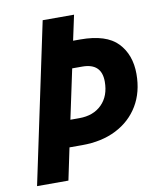

<svg xmlns="http://www.w3.org/2000/svg" viewBox="-81 -779 708 844"><g transform="rotate(-10 273.0 -357.0)"><path d="M16 0 167 -714H307L283 -602H315Q431 -602 481.5 -549Q532 -496 532 -410Q532 -329 496 -269Q460 -209 395 -176Q330 -143 243 -143H186L156 0ZM251 -262Q314 -262 351.5 -299.5Q389 -337 389 -401Q389 -483 303 -483H258L211 -262Z"/></g></svg>

Font: Noto Sans SemiCondensed
Style: Bold Italic
Weight: 700
Width: 4
Italic angle: -12°
Designer: Monotype Design Team
Foundry: Monotype Imaging Inc.
Version: Version 2.013; ttfautohint (v1.8.4.7-5d5b)